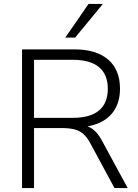

<svg xmlns="http://www.w3.org/2000/svg" viewBox="-20 -956 701 976"><path d="M92 0V-705H358Q470 -705 530 -653Q590 -601 590 -505Q590 -443 563 -398.5Q536 -354 483.5 -331Q431 -308 358 -308L369 -321H383Q421 -321 449.5 -301Q478 -281 501 -236L629 0H562L440 -226Q423 -258 403.5 -275Q384 -292 358 -298.5Q332 -305 296 -305H153V0ZM153 -357H350Q439 -357 483.5 -394.5Q528 -432 528 -505Q528 -577 483.5 -614.5Q439 -652 350 -652H153ZM312 -765 430 -936H503L362 -765Z"/></svg>

Font: Nunito Sans 12pt Light
Style: Regular
Weight: 300
Designer: Vernon Adams
Foundry: Vernon Adams
Version: Version 3.101;gftools[0.9.27]